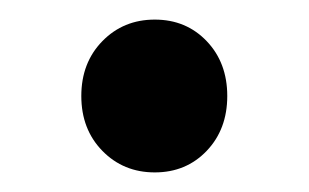

<svg xmlns="http://www.w3.org/2000/svg" viewBox="-20 -164 315 196"><path d="M138 12Q106 12 84.5 -10Q63 -32 63 -66Q63 -100 84.5 -122Q106 -144 138 -144Q170 -144 191 -122Q212 -100 212 -66Q212 -32 191 -10Q170 12 138 12Z"/></svg>

Font: TT Toshiba Sans Medium
Style: Regular
Weight: 500
Designer: Paul D. Hunt
Foundry: Toshiba Corporation
Version: Version 2.020;PS 2.000;hotconv 1.0.86;makeotf.lib2.5.63406